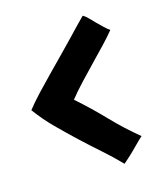

<svg xmlns="http://www.w3.org/2000/svg" viewBox="-84 -591 531 635"><g transform="rotate(-15 181.5 -273.5)"><path d="M158 -267Q177 -291 201.5 -317Q226 -343 250.5 -368.5Q275 -394 297 -417Q319 -440 334 -459Q325 -465 315 -474.5Q305 -484 295 -494Q285 -504 276 -513.5Q267 -523 258 -528Q244 -514 230 -499.5Q216 -485 201 -469Q178 -445 153 -419.5Q128 -394 103 -368.5Q78 -343 55 -318.5Q32 -294 13 -270Q41 -232 73 -200Q105 -168 137 -138Q169 -108 201.5 -79.5Q234 -51 264 -20L265 -19Q280 -32 289 -40.5Q298 -49 303 -54Q308 -59 311 -62Q314 -65 316 -67L332 -83L343 -93Q295 -132 250 -179Q205 -226 158 -267Z"/></g></svg>

Font: Londrina Solid
Style: Regular
Weight: 400
Designer: Marcelo Magalhaes
Foundry: Marcelo Magalhães
Version: Version 1.002